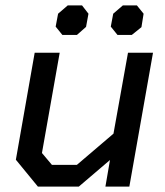

<svg xmlns="http://www.w3.org/2000/svg" viewBox="-20 -694 615 714"><path d="M39 -100 109 -498H202L136 -125L173 -81H266L402 -197L456 -498H549L461 0H372L389 -99L273 0H121ZM187 -595 196 -643 232 -674H285L309 -643L300 -594L266 -564H212ZM392 -595 401 -643 437 -674H489L514 -643L506 -593L470 -564H417Z"/></svg>

Font: Chakra Petch Medium
Style: Italic
Weight: 500
Italic angle: -10°
Designer: Katatrad Aksorn Co.,Ltd.
Foundry: Cadson Demak Co.,Ltd.
Version: Version 1.000; ttfautohint (v1.6)